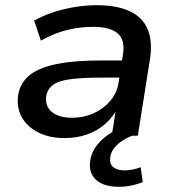

<svg xmlns="http://www.w3.org/2000/svg" viewBox="-20 -521 672 737"><path d="M228 9Q170 9 128 -12Q86 -33 65 -69Q44 -105 49 -151Q55 -198 89 -228.5Q123 -259 192 -274Q261 -289 371 -289H464L454 -223H367Q291 -223 246.5 -216.5Q202 -210 181.5 -193.5Q161 -177 157 -149Q153 -112 180 -90.5Q207 -69 257 -69Q301 -69 339 -86Q377 -103 403 -133.5Q429 -164 435 -203L452 -313Q461 -367 432 -392.5Q403 -418 337 -418Q286 -418 236 -405.5Q186 -393 137 -365L111 -442Q145 -461 184.5 -474Q224 -487 267 -494Q310 -501 351 -501Q429 -501 478 -478Q527 -455 546.5 -409.5Q566 -364 556 -296L509 0H409L426 -109H433Q415 -73 384.5 -46Q354 -19 314.5 -5Q275 9 228 9ZM436 196Q379 196 349.5 170Q320 144 326 99Q331 56 365.5 21Q400 -14 459 -37L487 0Q464 9 445.5 22Q427 35 416 50.5Q405 66 403 84Q400 108 415 120.5Q430 133 458 133Q474 133 488.5 130Q503 127 520 121L528 178Q508 186 485.5 191Q463 196 436 196Z"/></svg>

Font: Nunito Sans 10pt SemiExpanded SemiBold
Style: Italic
Weight: 600
Width: 6
Italic angle: -9°
Designer: Vernon Adams
Foundry: Vernon Adams
Version: Version 3.101;gftools[0.9.27]